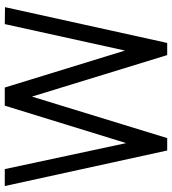

<svg xmlns="http://www.w3.org/2000/svg" viewBox="22 -743 721 805"><g transform="rotate(-90 382.5 -340.5)"><path d="M154 0 5 -681H76L185 -172L342 -681H418L573 -177L684 -681L755 -680L605 0H554L380 -567L206 0Z"/></g></svg>

Font: Puffins on Iceburgs
Style: Regular
Weight: 400
Version: Version 1.0